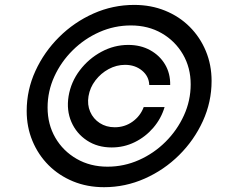

<svg xmlns="http://www.w3.org/2000/svg" viewBox="-20 -759 950 790"><path d="M262.2 -363.3Q272 -421.9 308.3 -469.7Q344.7 -517.6 397.2 -545.9Q449.7 -574.2 507.8 -574.2Q558.6 -574.2 597.9 -552.5Q637.2 -530.8 659.2 -493.7Q681.2 -456.5 680.2 -409.2H594.2Q592.8 -445.3 564.2 -468.8Q535.6 -492.2 494.6 -492.2Q459.5 -492.2 427.2 -474.9Q395 -457.5 372.6 -428.2Q350.1 -398.9 344.2 -363.3Q338.4 -328.1 351.1 -299.1Q363.8 -270 390.4 -252.7Q417 -235.4 452.1 -235.4Q493.2 -235.4 525.4 -258.5Q557.6 -281.7 571.3 -318.4H657.2Q643.1 -271 610.8 -233.4Q578.6 -195.8 534.4 -174.1Q490.2 -152.3 439.5 -152.3Q381.3 -152.3 337.9 -180.9Q294.4 -209.5 273.7 -257.3Q252.9 -305.2 262.2 -363.3ZM408.2 11.2Q338.9 11.2 280.8 -12.7Q222.7 -36.6 179.9 -79.3Q137.2 -122.1 113.5 -179.2Q89.8 -236.3 89.8 -302.2Q89.8 -388.7 125.7 -467Q161.6 -545.4 223.4 -606.7Q285.2 -668 364.7 -703.4Q444.3 -738.8 532.2 -738.8Q601.1 -738.8 659.4 -715.1Q717.8 -691.4 760.5 -648.7Q803.2 -606 826.9 -549.1Q850.6 -492.2 850.6 -425.8Q850.6 -339.4 814.7 -260.7Q778.8 -182.1 717 -120.8Q655.3 -59.6 575.4 -24.2Q495.6 11.2 408.2 11.2ZM422.4 -73.2Q490.2 -73.2 551.8 -100.6Q613.3 -127.9 661.1 -175.5Q709 -223.1 736.8 -284.2Q764.6 -345.2 764.6 -412.1Q764.6 -480.5 732.7 -535.4Q700.7 -590.3 645.3 -622.3Q589.8 -654.3 518.6 -654.3Q450.7 -654.3 388.9 -627Q327.1 -599.6 279.1 -552Q231 -504.4 203.4 -443.8Q175.8 -383.3 175.8 -316.4Q175.8 -247.6 207.5 -192.6Q239.3 -137.7 295.2 -105.5Q351.1 -73.2 422.4 -73.2Z"/></svg>

Font: Inter 17pt
Style: Italic
Weight: 400
Italic angle: -9.3988°
Version: Version 4.001;git-66647c0bb